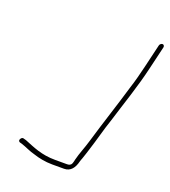

<svg xmlns="http://www.w3.org/2000/svg" viewBox="-127 -716 774 873"><g transform="rotate(20 259.5 -279.0)"><path d="M496 -610 470 -500C461 -463 451 -422 439 -386C410 -287 378 -193 349 -94C339 -59 324 -25 316 8C315 13 314 19 311 27C308 36 299 40 289 40H231C164 40 121 19 76 1L65 -2C59 -5 53 -2 49 5C45 12 47 17 53 20L64 23C86 30 110 43 135 49C158 57 192 64 225 64H283C314 64 331 41 339 8C340 3 343 -3 345 -9C351 -25 355 -40 361 -58C378 -110 391 -164 409 -216C437 -308 470 -401 493 -500L519 -610C520 -616 516 -622 510 -622C504 -622 497 -616 496 -610Z"/></g></svg>

Font: Electronic
Style: ExLtIt
Weight: 200
Version: Version 1.011